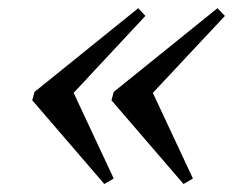

<svg xmlns="http://www.w3.org/2000/svg" viewBox="-20 -447 603 479"><path d="M522.6 -426.6 541.1 -407.3 361.3 -215.3 461.3 -1.6 437.9 12.1 258.1 -196.8 263.7 -217.7ZM325 -426.6 342.7 -407.3 163.7 -215.3 263.7 -1.6 240.3 12.1 60.5 -196.8 66.1 -217.7Z"/></svg>

Font: Playfair 5pt SemiExpanded Light Medium
Style: Italic
Weight: 500
Italic angle: -15.6°
Version: Version 2.001;gftools[0.9.30]